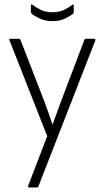

<svg xmlns="http://www.w3.org/2000/svg" viewBox="-20 -826 453 846"><path d="M108 0Q106 0 104.5 -2Q103 -4 104 -7L188 -226L22 -648Q20 -651 21.5 -653Q23 -655 26 -655H64Q69 -655 70 -651L172 -388Q182 -361 192 -333.5Q202 -306 211 -278H212Q222 -306 232.5 -334.5Q243 -363 253 -390L352 -651Q354 -655 359 -655H396Q399 -655 400 -653Q401 -651 400 -648L149 -4Q148 0 143 0ZM211 -733Q178 -733 154.5 -744.5Q131 -756 120 -765Q116 -769 116 -774V-801Q116 -809 123 -805Q138 -793 160 -782.5Q182 -772 211 -772Q240 -772 262 -782.5Q284 -793 299 -805Q305 -809 305 -801V-774Q305 -769 302 -765Q290 -756 267 -744.5Q244 -733 211 -733Z"/></svg>

Font: Sofia Sans Condensed Light
Style: Regular
Weight: 300
Designer: Botio Nikoltchev, Ani Petrova
Foundry: lettersoup
Version: Version 4.101